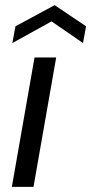

<svg xmlns="http://www.w3.org/2000/svg" viewBox="-20 -725 354 745"><path d="M26 0 114 -502H198L110 0ZM28 -558 40 -623 192 -705 314 -623 302 -558 180 -642Z"/></svg>

Font: DM Sans 16pt
Style: Italic
Weight: 400
Italic angle: -10°
Version: Version 4.004;gftools[0.9.30]